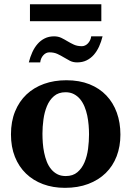

<svg xmlns="http://www.w3.org/2000/svg" viewBox="-20 -882 624 914"><path d="M403.8 -242.2Q403.8 -263.2 401.9 -286.4Q399.9 -309.6 395.3 -332Q390.6 -354.5 382.3 -374.5Q374 -394.5 361.6 -409.7Q349.1 -424.8 332 -433.8Q314.9 -442.9 292 -442.9Q258.3 -442.9 236.8 -424.3Q215.3 -405.8 203.4 -376.7Q191.4 -347.7 186.8 -313Q182.1 -278.3 182.1 -246.1Q182.1 -224.6 183.8 -201.2Q185.5 -177.7 190.2 -155.3Q194.8 -132.8 202.6 -112.8Q210.4 -92.8 222.9 -77.4Q235.4 -62 252.4 -53Q269.5 -43.9 293 -43.9Q327.1 -43.9 348.6 -62.3Q370.1 -80.6 382.3 -109.4Q394.5 -138.2 399.2 -173.3Q403.8 -208.5 403.8 -242.2ZM553.2 -241.2Q553.2 -185.1 535.4 -138.4Q517.6 -91.8 483.4 -58.3Q449.2 -24.9 400.1 -6.3Q351.1 12.2 289.1 12.2Q231.9 12.2 184.8 -5.4Q137.7 -22.9 103.8 -55.7Q69.8 -88.4 51 -135.5Q32.2 -182.6 32.2 -242.2Q32.2 -303.7 51.8 -351.6Q71.3 -399.4 106.2 -432.4Q141.1 -465.3 189.5 -482.7Q237.8 -500 295.9 -500Q357.9 -500 405.8 -481Q453.6 -461.9 486.3 -427.5Q519 -393.1 536.1 -345.7Q553.2 -298.3 553.2 -241.2ZM468.3 -709Q461.9 -683.1 451.7 -660.6Q441.4 -638.2 426.8 -621.3Q412.1 -604.5 392.3 -594.7Q372.6 -585 347.2 -585Q327.6 -585 313 -592.5Q298.3 -600.1 283.9 -608.9Q269.5 -617.7 253.4 -625.2Q237.3 -632.8 215.3 -632.8Q198.7 -632.8 186.3 -619.1Q173.8 -605.5 171.4 -585H117.2Q123.5 -610.8 133.8 -633.3Q144 -655.8 158.7 -672.6Q173.3 -689.5 192.9 -699.2Q212.4 -709 237.3 -709Q256.8 -709 272 -701.7Q287.1 -694.3 301.5 -685.5Q315.9 -676.8 332 -669.4Q348.1 -662.1 370.1 -662.1Q377.9 -662.1 385.5 -665.8Q393.1 -669.4 398.9 -675.8Q404.8 -682.1 408.9 -690.7Q413.1 -699.2 414.1 -709ZM122.6 -781.2V-861.8H462.4V-781.2Z"/></svg>

Font: Charis SIL
Style: Bold
Weight: 700
Foundry: SIL International
Version: Version 4.112